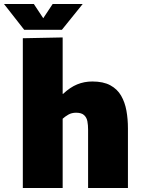

<svg xmlns="http://www.w3.org/2000/svg" viewBox="-66 -939 708 959"><path d="M48 -748 247 -752V-470H249Q284 -503 319.5 -517.5Q355 -532 395 -532Q450 -532 485 -513Q520 -494 539 -461Q558 -428 565.5 -386Q573 -344 573 -298V0H374V-292Q374 -314 370.5 -333Q367 -352 354 -364Q341 -376 314 -376Q292 -376 275.5 -366.5Q259 -357 247 -346V0H48ZM55 -790 -46 -919H103L150 -848L197 -919H347L243 -790Z"/></svg>

Font: Murecho Black
Style: Regular
Weight: 900
Designer: Neil Summerour
Foundry: Positype
Version: Version 1.010; ttfautohint (v1.8.3)